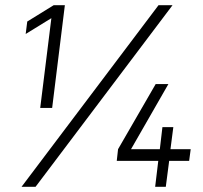

<svg xmlns="http://www.w3.org/2000/svg" viewBox="-20 -720 782 740"><path d="M178 -650 79 -589 85 -637 187 -700H230L181 -304H135ZM591 -700H645L117 0H63ZM590 -100H430L435 -145L580 -396H629L485 -145H596L606 -230H648L637 -145H715L709 -100H632L619 0H578Z"/></svg>

Font: Haskoy Light
Style: Italic
Weight: 300
Designer: Ertekin Erdin
Foundry: Ertekin Erdin
Version: Version 2.000; ttfautohint (v1.8.4.7-5d5b)